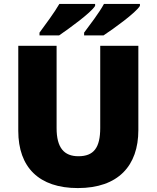

<svg xmlns="http://www.w3.org/2000/svg" viewBox="-20 -947 797 977"><path d="M692 -927H509C485 -882 436 -819 408 -781V-767H507C560 -802 671 -882 692 -917ZM464 -927H282C256 -882 209 -819 181 -781V-767H281C332 -802 443 -882 464 -917ZM684 -714H490V-296C490 -195 457 -152 379 -152C306 -152 268 -195 268 -295V-714H73V-281C73 -95 179 10 376 10C582 10 684 -104 684 -285Z"/></svg>

Font: Noto Sans UI Black
Style: Regular
Weight: 900
Designer: Monotype Design Team
Foundry: Monotype Imaging Inc.
Version: Version 1.901